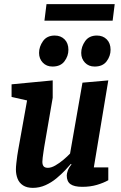

<svg xmlns="http://www.w3.org/2000/svg" viewBox="-20 -898 587 929"><path d="M139 11Q110 11 91.5 -1Q73 -13 65 -33.5Q57 -54 57 -78Q57 -90 59 -108Q61 -126 63.5 -144.5Q66 -163 68 -172L111 -412L36 -429V-490L235 -509V-425L194 -187Q193 -179 190.5 -164Q188 -149 186.5 -135Q185 -121 185 -115Q185 -101 191 -93.5Q197 -86 212 -86Q228 -86 248 -97.5Q268 -109 287.5 -125.5Q307 -142 319 -155L379 -498L504 -509L434 -88H504V-26Q481 -13 449 -3.5Q417 6 378 6Q339 6 321 -7Q303 -20 303 -49Q303 -58 308 -72.5Q313 -87 326 -103L323 -105Q313 -93 295 -74Q277 -55 253 -35Q229 -15 200 -2Q171 11 139 11ZM438 -576Q409 -576 391 -595Q373 -614 373 -642Q373 -672 392 -699Q411 -726 449 -726Q478 -726 496.5 -707.5Q515 -689 515 -657Q515 -627 496 -601.5Q477 -576 438 -576ZM234 -576Q205 -576 187 -595Q169 -614 169 -642Q169 -672 188 -699Q207 -726 245 -726Q274 -726 292.5 -707.5Q311 -689 311 -657Q311 -627 292 -601.5Q273 -576 234 -576ZM195 -798 205 -878H535L525 -798Z"/></svg>

Font: Faustina Light
Style: Bold Italic
Weight: 700
Italic angle: -8°
Version: Version 1.200